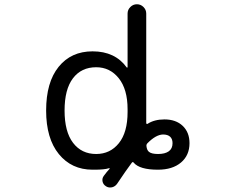

<svg xmlns="http://www.w3.org/2000/svg" viewBox="-20 -793 1040 884"><path d="M658.2 -132.8Q653.3 -127 654.3 -120.1Q656.2 -101.6 666 -93.8Q677.7 -84 708 -84Q739.3 -84 756.8 -96.2Q774.4 -108.4 774.4 -133.8Q774.4 -153.3 763.2 -163.6Q752 -173.8 730.5 -173.8Q697.3 -172.9 658.2 -132.8ZM422.9 -84Q487.3 -84 527.3 -133.8Q567.4 -183.6 567.4 -277.3V-290Q567.4 -381.8 526.9 -432.6Q486.3 -483.4 422.9 -483.4Q354.5 -483.4 315.9 -432.6Q277.3 -381.8 277.3 -284.2Q277.3 -186.5 316.4 -135.3Q355.5 -84 422.9 -84ZM563.5 -482.4Q564.5 -481.4 565.9 -481.9Q567.4 -482.4 567.4 -484.4V-730.5Q567.4 -748 580.1 -760.7Q592.8 -773.4 610.4 -773.4Q627.9 -773.4 640.6 -760.7Q653.3 -748 653.3 -730.5V-226.6Q653.3 -223.6 655.3 -222.7Q657.2 -221.7 659.2 -222.7Q690.4 -243.2 737.3 -243.2Q790 -243.2 821.3 -213.4Q852.5 -183.6 852.5 -133.8Q852.5 -78.1 813.5 -44.9Q774.4 -11.7 707 -11.7Q623 -11.7 595.7 -43.9Q591.8 -49.8 586.9 -43.9Q560.5 -8.8 519.5 52.7Q510.7 65.4 496.1 69.3Q491.2 70.3 487.3 70.3Q476.6 70.3 467.8 64.5Q455.1 56.6 452.1 42.5Q449.2 28.3 458 16.6Q471.7 -2 484.4 -15.6Q485.4 -16.6 484.4 -18.1Q483.4 -19.5 482.4 -18.6Q460 -11.7 416 -11.7Q411.1 -11.7 406.2 -11.7Q309.6 -11.7 251 -83.5Q192.4 -155.3 192.4 -284.2Q192.4 -414.1 250 -485.4Q307.6 -556.6 406.2 -556.6Q509.8 -556.6 563.5 -482.4Z"/></svg>

Font: Rounded Mgen+ 1mn regular
Style: Regular
Weight: 400
Designer: [Source Han Sans]
Ryoko NISHIZUKA  (kana & ideographs); Paul D. Hunt (Latin, Greek & Cyrillic); Wenlong ZHANG  (bopomofo
Version: Version 1.059.20150602